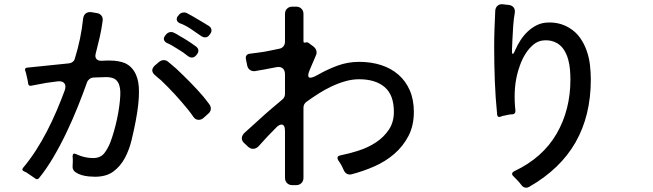

<svg xmlns="http://www.w3.org/2000/svg" viewBox="-20 -823 3040 894"><path d="M144 8 103 -20Q98 -22 90 -26Q80 -32 87 -41Q119 -79 147 -122.5Q175 -166 199 -212.5Q223 -259 243.5 -307Q264 -355 281 -401Q289 -424 279.5 -435.5Q270 -447 247 -444Q233 -442 220.5 -440.5Q208 -439 195 -437Q175 -433 157.5 -430Q140 -427 126 -424Q113 -421 111 -434L109 -448L101 -483L97 -495Q94 -506 106 -508L301 -528Q311 -529 319 -535.5Q327 -542 329 -552Q343 -597 352.5 -643Q362 -689 367 -736Q369 -753 380 -761Q391 -769 408 -766L431 -762Q445 -760 452.5 -750Q460 -740 458 -726Q453 -688 444.5 -650.5Q436 -613 426 -575Q421 -558 429 -548.5Q437 -539 454 -540Q465 -541 475 -541Q485 -541 493 -541Q532 -541 562 -529Q581 -520 593.5 -506Q606 -492 613.5 -474.5Q621 -457 624 -438Q627 -419 627 -399Q628 -344 612 -260Q604 -218 593 -172Q582 -126 561.5 -87.5Q541 -49 508 -24.5Q475 0 422 0Q412 0 394 -1.5Q376 -3 359.5 -8Q343 -13 330.5 -22Q318 -31 318 -46L319 -72Q319 -78 319 -83.5Q319 -89 318 -94Q318 -114 335 -105Q374 -87 413 -87Q448 -87 465.5 -109.5Q483 -132 494 -161Q502 -182 510 -209.5Q518 -237 524.5 -267Q531 -297 535 -326Q539 -355 540 -377Q541 -396 539 -409.5Q537 -423 533 -433Q524 -452 509 -458Q494 -464 474 -464L415 -462Q404 -461 396 -454.5Q388 -448 385 -439Q367 -388 343 -328Q319 -268 290.5 -208Q262 -148 229.5 -92.5Q197 -37 162 6Q154 16 144 8ZM917 -655Q896 -670 869 -688Q842 -706 817 -715Q806 -720 803.5 -729Q801 -738 808 -748L811 -751Q820 -765 837 -765Q844 -765 850 -762Q855 -759 861 -756Q867 -753 874 -749L930 -716Q936 -712 942 -708.5Q948 -705 953 -702Q963 -695 964.5 -684.5Q966 -674 958 -664L955 -660Q947 -649 935 -649Q926 -649 917 -655ZM856 -561Q854 -563 853 -563.5Q852 -564 851 -565L839 -574Q836 -577 834 -578Q821 -586 808 -594.5Q795 -603 781 -611Q775 -614 769 -617.5Q763 -621 757 -623Q746 -629 743.5 -638Q741 -647 749 -657L751 -660Q762 -674 777 -674Q784 -674 791 -670Q796 -668 802 -664.5Q808 -661 814 -657Q834 -646 853.5 -633.5Q873 -621 892 -607Q902 -600 903.5 -590Q905 -580 897 -570L894 -566Q885 -555 873 -555Q865 -555 856 -561ZM879 -281Q874 -289 868 -296.5Q862 -304 856 -312Q796 -386 730 -449Q722 -455 715.5 -461Q709 -467 703 -472Q676 -494 701 -518L721 -535Q731 -543 743 -543Q754 -543 762 -536Q771 -529 780 -521Q789 -513 800 -504Q834 -472 866 -439.5Q898 -407 928 -372Q936 -362 942.5 -353.5Q949 -345 955 -337Q963 -326 961.5 -314Q960 -302 950 -294L929 -275Q918 -265 905 -265Q889 -265 879 -281Z M1307 5V-212Q1307 -243 1291 -243Q1280 -243 1267 -230Q1246 -209 1225.5 -187.5Q1205 -166 1185 -143Q1173 -130 1158 -130Q1147 -130 1136 -139L1120 -154Q1106 -165 1106 -179Q1106 -193 1119 -205Q1136 -220 1154 -236.5Q1172 -253 1192 -271Q1217 -294 1242.5 -315.5Q1268 -337 1295 -360Q1307 -370 1307 -386V-477Q1307 -496 1296 -505Q1285 -514 1266 -510Q1252 -508 1239.5 -505Q1227 -502 1214 -500Q1201 -498 1190 -496Q1179 -494 1169 -492Q1155 -490 1144.5 -497Q1134 -504 1131 -518L1125 -548Q1123 -559 1128 -565.5Q1133 -572 1144 -573Q1167 -576 1190 -579Q1213 -582 1236 -587L1280 -596Q1292 -598 1299.5 -607Q1307 -616 1307 -629V-758Q1307 -773 1316.5 -782.5Q1326 -792 1341 -792H1359Q1374 -792 1383.5 -782.5Q1393 -773 1393 -758V-631Q1393 -622 1402 -625Q1410 -628 1417 -623L1440 -606Q1450 -598 1453 -587Q1456 -576 1451 -565L1424 -502Q1396 -439 1457 -473Q1502 -499 1550.5 -517Q1599 -535 1652 -535Q1708 -535 1754.5 -520Q1801 -505 1835 -475.5Q1869 -446 1888 -402.5Q1907 -359 1907 -302Q1907 -238 1882 -190Q1857 -142 1816 -106.5Q1775 -71 1722.5 -48Q1670 -25 1615 -11Q1604 -9 1595 -14Q1586 -19 1581 -30Q1579 -35 1576 -40.5Q1573 -46 1570 -53Q1566 -59 1563 -64.5Q1560 -70 1556 -75Q1543 -96 1567 -100Q1607 -108 1650.5 -122Q1694 -136 1730.5 -160Q1767 -184 1790.5 -219Q1814 -254 1814 -302Q1814 -381 1771 -417.5Q1728 -454 1652 -454Q1620 -454 1587 -444.5Q1554 -435 1522.5 -420Q1491 -405 1461.5 -386Q1432 -367 1407 -349Q1400 -344 1396.5 -337Q1393 -330 1393 -322V5Q1393 20 1383.5 29.5Q1374 39 1359 39H1341Q1326 39 1316.5 29.5Q1307 20 1307 5Z M2408 39Q2400 28 2391 18.5Q2382 9 2373 0Q2354 -16 2377 -27Q2507 -89 2571.5 -200Q2636 -311 2636 -453Q2636 -474 2634 -498.5Q2632 -523 2625.5 -546.5Q2619 -570 2606.5 -590Q2594 -610 2574 -622Q2546 -638 2512 -635Q2485 -633 2464 -615.5Q2443 -598 2427.5 -573.5Q2412 -549 2402 -521.5Q2392 -494 2387 -472Q2370 -399 2380 -307Q2380 -293 2368 -291L2354 -290L2320 -283L2309 -279Q2297 -276 2295 -288Q2287 -367 2284 -446Q2281 -525 2281 -605Q2281 -647 2282.5 -689Q2284 -731 2286 -773Q2287 -788 2297 -796.5Q2307 -805 2322 -803L2349 -800Q2364 -798 2371.5 -788.5Q2379 -779 2377 -763Q2372 -737 2369.5 -701Q2367 -665 2366 -639Q2365 -627 2365 -615.5Q2365 -604 2364 -593Q2363 -572 2367 -572Q2372 -572 2379 -590Q2389 -613 2403.5 -635.5Q2418 -658 2437 -676Q2456 -694 2479 -705.5Q2502 -717 2529 -718Q2585 -721 2631 -693Q2661 -675 2680.5 -647.5Q2700 -620 2711.5 -587.5Q2723 -555 2727 -520.5Q2731 -486 2731 -453Q2731 -285 2660 -160.5Q2589 -36 2444 47Q2437 51 2430 51Q2417 51 2408 39Z"/></svg>

Font: Higure Gothic Medium
Style: Regular
Weight: 500
Designer: Yoshimichi Ohira
Foundry: Positype
Version: Version 1.000